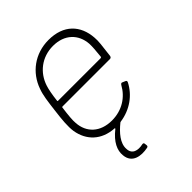

<svg xmlns="http://www.w3.org/2000/svg" viewBox="-199 -618 910 910"><g transform="rotate(-45 256.0 -162.5)"><path d="M228 -27C150 -27 102 -73 98 -141C96 -159 99 -191 105 -236C105 -239 107 -240 109 -240H427C433 -240 437 -244 438 -251C446 -318 449 -337 447 -363C441 -451 386 -510 285 -510C193 -510 121 -455 93 -375C81 -343 77 -308 70 -252C63 -196 59 -155 64 -121C76 -48 127 3 210 8C213 8 213 10 210 13C162 51 144 90 148 126C153 184 208 191 253 182C260 181 262 177 261 170L260 162C260 156 257 153 250 154C215 162 182 154 181 116C178 76 212 38 249 8C250 7 252 6 254 6C324 -4 380 -45 409 -102C412 -108 410 -112 405 -114L391 -120C386 -123 382 -121 378 -115C349 -62 296 -27 228 -27ZM280 -475C357 -475 404 -428 409 -361C410 -345 408 -313 404 -278C403 -275 401 -274 399 -274H113C111 -274 109 -275 110 -278C114 -314 120 -345 126 -363C147 -428 204 -475 280 -475Z"/></g></svg>

Font: Barlow ExtraLight
Style: Italic
Weight: 275
Italic angle: -7°
Designer: Jeremy Tribby
Foundry: Tribby Type
Version: Version 1.422;hotconv 1.0.109;makeotfexe 2.5.65596